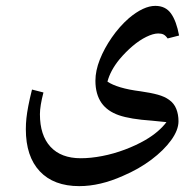

<svg xmlns="http://www.w3.org/2000/svg" viewBox="-20 -375 664 654"><path d="M250 259Q163 259 115.5 208.5Q68 158 68 65Q68 46 70 27.5Q72 9 76.5 -14.5Q81 -38 89 -70L128 -60Q116 -14 116 14Q116 86 152 125Q188 164 255 164Q289 164 328 156.5Q367 149 405.5 134.5Q444 120 475 102Q499 88 517 72.5Q535 57 547 41Q534 40 522 38.5Q510 37 497 36Q424 31 385 17.5Q346 4 326 -24Q305 -54 305 -100Q305 -134 320 -172Q335 -210 361 -247.5Q387 -285 419 -313Q469 -355 509 -355Q544 -355 562.5 -329Q581 -303 590 -254L551 -244Q544 -254 537 -257.5Q530 -261 519 -261Q502 -261 478.5 -249.5Q455 -238 431.5 -218Q408 -198 387 -173Q356 -135 346 -97Q362 -86 390.5 -77.5Q419 -69 459 -64Q494 -59 517.5 -52.5Q541 -46 556 -35Q573 -23 580.5 -4Q588 15 588 38Q588 68 563 102.5Q538 137 495.5 169Q453 201 399 224Q321 259 250 259Z"/></svg>

Font: Noto Naskh Arabic Medium
Style: Regular
Weight: 500
Designer: Monotype Design Team, David Williams, Mohamad Dakak and Nizar Qandah
Foundry: Monotype Imaging Inc.
Version: Version 2.016